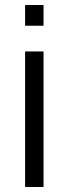

<svg xmlns="http://www.w3.org/2000/svg" viewBox="-20 -745 274 765"><path d="M153.5 -642.5V-725H80V-642.5ZM153.5 0V-540H80V0Z"/></svg>

Font: Vela Sans
Style: Regular
Weight: 400
Designer: Principal design: Mikhail Sharanda - project Manrope.
Design modification: Ravid Balaliev
Foundry: Mikhail Sharanda
Version: Version 1.001